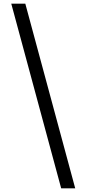

<svg xmlns="http://www.w3.org/2000/svg" viewBox="-20 -853 468 1039"><path d="M117 -833 387 166H311L41 -833Z"/></svg>

Font: odia115
Style: Regular
Weight: 400
Designer: Amélie Bonet and Sol Matas
Foundry: Google LLC
Version: Version 2.003